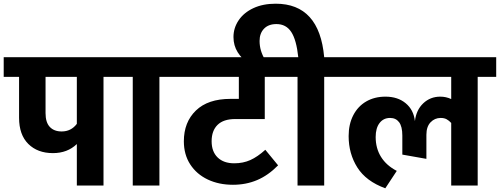

<svg xmlns="http://www.w3.org/2000/svg" viewBox="-40 -1002 2700 1037"><path d="M619 -587H519V0H375V-224Q324 -175 246 -175Q163 -175 113 -224.5Q63 -274 63 -366V-587H-20V-693H619ZM375 -333V-587H206V-391Q206 -341 229 -316.5Q252 -292 293 -292Q344 -292 375 -333Z M921 -587H821V0H677V-587H579V-693H921Z M1103 -239Q1103 -183 1135.5 -151.5Q1168 -120 1225 -120Q1273 -120 1312 -137.5Q1351 -155 1393 -193L1462 -109Q1409 -55 1349 -29.5Q1289 -4 1218 -4Q1142 -4 1082 -32.5Q1022 -61 987.5 -114Q953 -167 953 -239Q953 -342 1018 -405Q1083 -468 1205 -468H1250V-587H881V-693H1509V-587H1390V-359H1230Q1167 -359 1135 -327.5Q1103 -296 1103 -239Z M1811 -587H1711V0H1567V-587H1469V-693H1571Q1561 -787 1533 -829.5Q1505 -872 1453 -872Q1410 -872 1386 -847Q1362 -822 1362 -781Q1362 -727 1392 -679L1302 -661Q1267 -683 1244 -719.5Q1221 -756 1221 -802Q1221 -851 1249 -892.5Q1277 -934 1328.5 -958Q1380 -982 1449 -982Q1685 -982 1711 -693H1811Z M2640 -587H2540V0H2397V-338Q2385 -351 2372 -358Q2359 -365 2340 -365Q2308 -365 2285.5 -341.5Q2263 -318 2263 -274V-144L2133 -167V-270Q2133 -319 2115.5 -342Q2098 -365 2067 -365Q2031 -365 2010 -337.5Q1989 -310 1989 -262Q1989 -201 2018 -154.5Q2047 -108 2103 -79L2041 15Q1937 -23 1890 -97.5Q1843 -172 1843 -267Q1843 -331 1868 -379.5Q1893 -428 1938 -454Q1983 -480 2042 -480Q2108 -480 2151 -444.5Q2194 -409 2201 -348Q2208 -408 2246 -444Q2284 -480 2338 -480Q2369 -480 2397 -467V-587H1771V-693H2640Z"/></svg>

Font: FiraGOUPP
Style: Bold
Weight: 700
Designer: bBox Type
Foundry: bBox Type GmbH
Version: Version 1.001